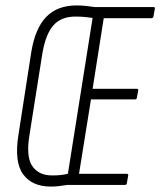

<svg xmlns="http://www.w3.org/2000/svg" viewBox="-20 -681 590 707"><path d="M167 6Q98 6 65 -39.5Q32 -85 48 -185L95 -488Q109 -576 150 -618.5Q191 -661 262 -661Q280 -661 298 -659Q316 -657 329 -655H545Q552 -655 550 -648L545 -620Q543 -614 538 -614H362L321 -354H483Q490 -354 489 -348L484 -321Q483 -315 477 -315H315L271 -41H446Q454 -41 452 -34L447 -6Q446 0 440 0H227Q214 2 199.5 4Q185 6 167 6ZM172 -35Q190 -35 203.5 -36.5Q217 -38 230 -41L321 -615Q308 -617 292 -618.5Q276 -620 258 -620Q205 -620 176.5 -587.5Q148 -555 136 -484L89 -187Q75 -105 98.5 -70Q122 -35 172 -35Z"/></svg>

Font: Sofia Sans Extra Condensed Light
Style: Italic
Weight: 300
Italic angle: -9°
Version: Version 4.100